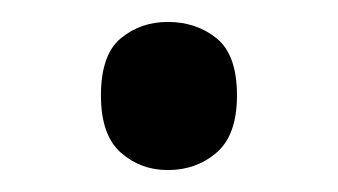

<svg xmlns="http://www.w3.org/2000/svg" viewBox="-20 -141 308 175"><path d="M72 -54Q72 -91 90 -106Q108 -121 133 -121Q159 -121 177.5 -106Q196 -91 196 -54Q196 -18 177.5 -2Q159 14 133 14Q108 14 90 -2Q72 -18 72 -54Z"/></svg>

Font: hexmalayalam15
Style: Book
Weight: 400
Designer: Jelle Bosma - Monotype Design Team
Foundry: Monotype Imaging Inc.
Version: Version 2.003